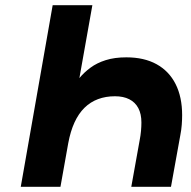

<svg xmlns="http://www.w3.org/2000/svg" viewBox="-20 -720 735 740"><path d="M60 0 183 -700H336L286 -419Q304 -441 328.8 -459.2Q353.5 -477.5 387.5 -488.2Q421.5 -499 467 -499Q535.5 -499 583.5 -472.5Q631.5 -446 656.8 -396Q682 -346 682 -276Q682 -258 680.5 -238.8Q679 -219.5 675 -199L639 0H486L518 -178Q522 -198.5 523.5 -215.8Q525 -233 525 -248Q525 -281 513 -303.5Q501 -326 478.2 -337.5Q455.5 -349 423 -349Q387.5 -349 358 -338Q328.5 -327 305.8 -304.8Q283 -282.5 267.2 -248.2Q251.5 -214 243 -168L213 0Z"/></svg>

Font: Overpass Black
Style: Italic
Weight: 900
Italic angle: -10°
Designer: Delve Withrington, Dave Bailey, Thomas Jockin
Foundry: Delve Fonts LLC
Version: Version 4.000